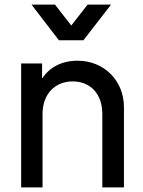

<svg xmlns="http://www.w3.org/2000/svg" viewBox="-20 -815 620 835"><path d="M72 0H165V-319C165 -407 220 -461 296 -461C372 -461 425 -408 425 -319V0H519V-349C519 -465 432 -551 317 -551C250 -551 195 -523 163 -473V-539H72ZM117 -795 236 -640H343L463 -795H361L290 -704L219 -795Z"/></svg>

Font: Mluvka Medium
Style: Regular
Weight: 500
Designer: Modified by Jiří Krblich, Original typeface by Gumpita Rahayu
Foundry: Gumpita Rahayu & Jiří Krblich
Version: Version 2.000;Glyphs 3.1.1 (3134)